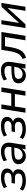

<svg xmlns="http://www.w3.org/2000/svg" viewBox="1652 -2188 548 3891"><g transform="rotate(-90 1925.5 -242.0)"><path d="M205 9Q142 9 89.5 -8Q37 -25 8 -54L41 -116Q71 -88 115.5 -74Q160 -60 211 -60Q278 -60 317 -79Q356 -98 356 -147Q356 -177 334 -195Q312 -213 268 -213H151L162 -281H269Q315 -281 343.5 -302.5Q372 -324 372 -363Q372 -393 345.5 -410Q319 -427 263 -427Q215 -427 171.5 -414.5Q128 -402 84 -374L59 -438Q105 -467 160.5 -481.5Q216 -496 279 -496Q363 -496 410 -463.5Q457 -431 457 -378Q457 -339 439 -309.5Q421 -280 390 -263.5Q359 -247 320 -243L325 -256Q379 -254 410 -223.5Q441 -193 441 -146Q441 -93 412 -58.5Q383 -24 330 -7.5Q277 9 205 9Z M705 9Q662 9 625.5 -10Q589 -29 566.5 -62.5Q544 -96 544 -138Q544 -190 573 -221.5Q602 -253 663 -268.5Q724 -284 819 -284H900L891 -226H829Q756 -226 714 -218.5Q672 -211 653.5 -193Q635 -175 635 -144Q635 -102 663 -79.5Q691 -57 729 -57Q764 -57 794.5 -73Q825 -89 846.5 -118.5Q868 -148 874 -190L893 -311Q902 -366 878 -395.5Q854 -425 792 -425Q748 -425 707 -412.5Q666 -400 627 -373L603 -439Q627 -457 659.5 -469.5Q692 -482 729 -489Q766 -496 803 -496Q874 -496 915.5 -469.5Q957 -443 972 -396.5Q987 -350 977 -287L931 0H845L862 -109H872Q859 -69 832.5 -42.5Q806 -16 773 -3.5Q740 9 705 9Z M1251 9Q1188 9 1135.5 -8Q1083 -25 1054 -54L1087 -116Q1117 -88 1161.5 -74Q1206 -60 1257 -60Q1324 -60 1363 -79Q1402 -98 1402 -147Q1402 -177 1380 -195Q1358 -213 1314 -213H1197L1208 -281H1315Q1361 -281 1389.5 -302.5Q1418 -324 1418 -363Q1418 -393 1391.5 -410Q1365 -427 1309 -427Q1261 -427 1217.5 -414.5Q1174 -402 1130 -374L1105 -438Q1151 -467 1206.5 -481.5Q1262 -496 1325 -496Q1409 -496 1456 -463.5Q1503 -431 1503 -378Q1503 -339 1485 -309.5Q1467 -280 1436 -263.5Q1405 -247 1366 -243L1371 -256Q1425 -254 1456 -223.5Q1487 -193 1487 -146Q1487 -93 1458 -58.5Q1429 -24 1376 -7.5Q1323 9 1251 9Z M1588 0 1665 -487H1756L1724 -287H1977L2009 -487H2100L2023 0H1932L1966 -214H1713L1679 0Z M2343 9Q2300 9 2263.5 -10Q2227 -29 2204.5 -62.5Q2182 -96 2182 -138Q2182 -190 2211 -221.5Q2240 -253 2301 -268.5Q2362 -284 2457 -284H2538L2529 -226H2467Q2394 -226 2352 -218.5Q2310 -211 2291.5 -193Q2273 -175 2273 -144Q2273 -102 2301 -79.5Q2329 -57 2367 -57Q2402 -57 2432.5 -73Q2463 -89 2484.5 -118.5Q2506 -148 2512 -190L2531 -311Q2540 -366 2516 -395.5Q2492 -425 2430 -425Q2386 -425 2345 -412.5Q2304 -400 2265 -373L2241 -439Q2265 -457 2297.5 -469.5Q2330 -482 2367 -489Q2404 -496 2441 -496Q2512 -496 2553.5 -469.5Q2595 -443 2610 -396.5Q2625 -350 2615 -287L2569 0H2483L2500 -109H2510Q2497 -69 2470.5 -42.5Q2444 -16 2411 -3.5Q2378 9 2343 9Z M2699 12 2677 -61Q2712 -74 2738.5 -95Q2765 -116 2783.5 -149.5Q2802 -183 2816 -233.5Q2830 -284 2841 -356L2862 -487H3223L3146 0H3055L3121 -414H2934L2924 -351Q2910 -261 2892 -197.5Q2874 -134 2848.5 -93Q2823 -52 2786.5 -27Q2750 -2 2699 12Z M3303 0 3380 -487H3463L3400 -89H3371L3735 -487H3812L3734 0H3652L3716 -399H3744L3380 0Z"/></g></svg>

Font: Nunito Sans 12pt Medium
Style: Italic
Weight: 500
Italic angle: -9°
Designer: Vernon Adams
Foundry: Vernon Adams
Version: Version 3.101;gftools[0.9.27]